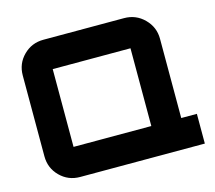

<svg xmlns="http://www.w3.org/2000/svg" viewBox="-103 -847 1089 973"><g transform="rotate(-15 442.0 -360.0)"><path d="M774 -572V-156H856V0H202Q140 0 97 -43Q54 -86 54 -148V-572Q54 -634 97 -677Q140 -720 202 -720H625Q687 -720 730.5 -676.5Q774 -633 774 -572ZM209 -564V-156H617V-564Z"/></g></svg>

Font: Orbitron
Style: Black
Weight: 900
Designer: Matt McInerney
Foundry: Matt McInerney
Version: 1.000